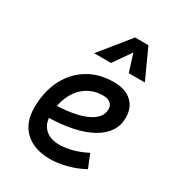

<svg xmlns="http://www.w3.org/2000/svg" viewBox="-189 -915 965 1045"><g transform="rotate(30 293.0 -392.5)"><path d="M286.6 -83Q325.7 -83 370.1 -95.2Q414.6 -107.4 455.6 -129.4L489.3 -45.9Q441.4 -19.5 386.7 -4.9Q332 9.8 282.2 9.8Q181.6 9.8 125.2 -43Q68.8 -95.7 68.8 -189.9Q68.8 -291.5 107.2 -367.2Q145.5 -442.9 214.4 -485.1Q283.2 -527.3 375 -527.3Q447.3 -527.3 487.5 -491.2Q527.8 -455.1 527.8 -390.6Q527.8 -294.9 429.9 -239.7Q332 -184.6 156.7 -181.2L146.5 -259.3Q277.3 -261.2 350.3 -293.9Q423.3 -326.7 423.3 -384.3Q423.3 -407.7 407.2 -421.1Q391.1 -434.6 361.3 -434.6Q303.2 -434.6 259 -404.8Q214.8 -375 190.2 -321.3Q165.5 -267.6 165 -195.8Q165.5 -142.6 197.8 -112.8Q230 -83 286.6 -83ZM437 -794.9 521.5 -609.4H420.4L382.8 -729.5H392.6L309.1 -609.4H203.1L353 -794.9Z"/></g></svg>

Font: Cascadia Code
Style: Italic
Weight: 400
Italic angle: -10°
Designer: Aaron Bell
Foundry: Saja Typeworks
Version: Version 2407.024